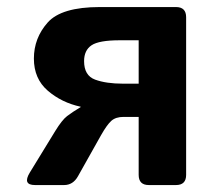

<svg xmlns="http://www.w3.org/2000/svg" viewBox="-20 -533 601 553"><path d="M81.1 0Q43.9 0 65.9 -36.1L139.2 -155.8Q158.7 -187.5 173.3 -198.7Q188 -210 212.4 -224.6V-225.6Q157.7 -237.3 117.7 -271.7Q77.6 -306.2 77.6 -364.3Q77.6 -423.3 117.2 -468Q156.7 -512.7 267.6 -512.7H486.8Q516.1 -512.7 516.1 -483.4V-29.3Q516.1 0 486.8 0H408.7Q379.4 0 379.4 -29.3V-196.3H335.9Q313.5 -196.3 300.8 -185.1Q288.1 -173.8 271 -143.6L204.6 -25.4Q190.4 0 164.6 0ZM222.2 -356.9Q222.2 -315.4 253.9 -303.7Q285.6 -292 334.5 -292H379.4V-417H325.2Q265.1 -417 243.7 -402.6Q222.2 -388.2 222.2 -356.9Z"/></svg>

Font: Istok Web
Style: Bold
Weight: 700
Designer: Andrey V. Panov
Foundry: Andrey V. Panov
Version: Version 1.0.2g